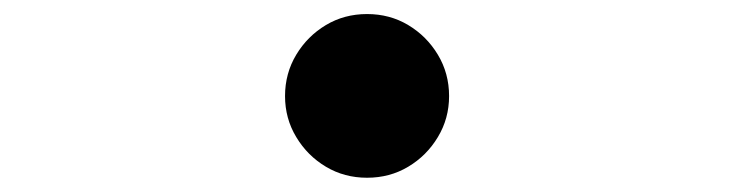

<svg xmlns="http://www.w3.org/2000/svg" viewBox="-20 -516 1040 272"><path d="M500 -496.1Q532.2 -496.1 558.3 -480.5Q584.5 -464.8 600.3 -438.5Q616.2 -412.1 616.2 -379.9Q616.2 -348.1 600.3 -321.8Q584.5 -295.4 558.3 -279.8Q532.2 -264.2 500 -264.2Q467.8 -264.2 441.7 -279.8Q415.5 -295.4 399.7 -321.8Q383.8 -348.1 383.8 -379.9Q383.8 -412.1 399.7 -438.5Q415.5 -464.8 441.7 -480.5Q467.8 -496.1 500 -496.1Z"/></svg>

Font: Source Han Sans CN Medium
Style: Regular
Weight: 500
Designer: Ryoko NISHIZUKA  (kana, bopomofo & ideographs); Paul D. Hunt (Latin, Greek & Cyrillic); Sandoll Communications , Soo-you
Foundry: Adobe
Version: Version 2.004;hotconv 1.0.118;makeotfexe 2.5.65603